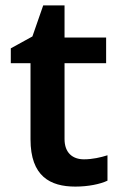

<svg xmlns="http://www.w3.org/2000/svg" viewBox="-20 -747 446 711"><path d="M291 -157C249 -157 219 -181 219 -232V-513H373V-608H219V-727H140L100 -612L20 -568V-513H93V-231C93 -94 166 -56 259 -56C306 -56 351 -65 378 -78V-172C353 -164 322 -157 291 -157Z"/></svg>

Font: Noto Sans Malayalam UI SemiBold
Style: Regular
Weight: 600
Designer: Jelle Bosma - Monotype Design Team
Foundry: Monotype Imaging Inc.
Version: Version 2.104